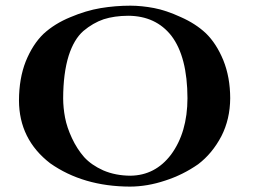

<svg xmlns="http://www.w3.org/2000/svg" viewBox="-20 -656 931 687"><path d="M349.3 -46.4C321.1 -59.1 298.3 -74.9 281 -93.9C264 -113.4 249.4 -136 237.4 -161.8C225.4 -187.5 217.2 -211.9 212.8 -235C208.4 -258.2 206.1 -281.1 206 -303.7C206.1 -363.8 212.7 -414.9 225.8 -456.9C238.4 -496 255.9 -525.5 278.4 -545.2C301.3 -564.4 325.5 -578.4 350.9 -587.1C376.3 -595.2 405.5 -599.4 438.5 -599.6C504.4 -599.3 556.1 -575.4 593.4 -527.8C631.4 -477.8 650.5 -403.4 650.8 -304.7C650.6 -222.7 630.9 -155.3 591.7 -102.4C554.2 -53.1 505.9 -28.1 446.9 -27.3C411.1 -27.5 378.6 -33.8 349.3 -46.4ZM340.3 -627C305.3 -621.2 269 -610.3 231.5 -594.4C194.1 -579.1 162.1 -559.2 135.5 -534.7C109.8 -509.9 88.6 -477 72 -436C56.1 -395.6 48.1 -349.1 47.9 -296.5C48.2 -203.8 85.4 -128.8 159.6 -71.7C238.2 -16.5 333.3 11.3 444.8 11.7C486.4 11.6 528.6 4.4 571.5 -10C613.4 -23.5 652.5 -42.9 689 -68.3C722.8 -94 750.4 -127.4 772 -168.4C792.9 -209.2 803.4 -254.5 803.7 -304.6C803.6 -354.6 795.4 -400 779 -440.6C762.5 -480.6 741.6 -512.8 716.5 -537.1C691.9 -560.2 661.9 -579.5 626.4 -595.1C592.1 -610.9 560.4 -621.6 531.3 -627.2C502.2 -632.7 474.1 -635.6 446.9 -635.7C410.8 -635.7 375.3 -632.8 340.3 -627Z"/></svg>

Font: Bentham
Style: Bold
Weight: 700
Version: Version 002.001